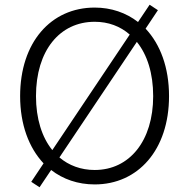

<svg xmlns="http://www.w3.org/2000/svg" viewBox="-20 -769 799 811"><path d="M380 10C563 10 694 -136 694 -363C694 -484 657 -582 595 -648L647 -726L612 -749L563 -676C513 -715 450 -737 380 -737C195 -737 65 -590 65 -363C65 -243 102 -145 164 -79L112 -1L147 22L196 -51C246 -12 309 10 380 10ZM132 -363C132 -555 232 -677 380 -677C438 -677 488 -658 528 -623L201 -135C157 -189 132 -268 132 -363ZM231 -104 558 -592C602 -538 627 -459 627 -363C627 -174 527 -51 380 -51C322 -51 271 -70 231 -104Z"/></svg>

Font: Wafeq Light
Style: Regular
Weight: 300
Designer: Rasmus Andersson & Azza Alameddine
Foundry: Google & TypeTogether
Version: Version 3.000;January 28, 2025;FontCreator 15.0.0.3014 64-bi